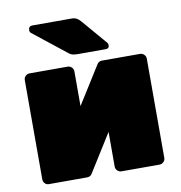

<svg xmlns="http://www.w3.org/2000/svg" viewBox="-82 -812 837 888"><g transform="rotate(-10 336.5 -368.0)"><path d="M596 0H417Q406 0 398 -8Q390 -16 390 -27V-190L278 -11Q270 0 255 0H76Q65 0 57.5 -8Q50 -16 50 -27V-493Q50 -504 58 -512Q66 -520 77 -520H256Q267 -520 275 -512Q283 -504 283 -493V-330L394 -507Q402 -520 417 -520H596Q607 -520 615 -512Q623 -504 623 -493V-27Q623 -16 615 -8Q607 0 596 0ZM460 -585Q460 -569 444 -569H314Q284 -569 273 -579L115 -704Q110 -709 110 -716Q110 -736 129 -736H316Q336 -736 353 -717L455 -598Q460 -593 460 -585Z"/></g></svg>

Font: Rubik One
Style: Regular
Weight: 400
Designer: Hubert and Fischer with Elvire Volk Leonovitch
Foundry: Hubert and Fischer with Elvire Volk Leonovitch
Version: Version 1.001